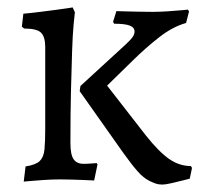

<svg xmlns="http://www.w3.org/2000/svg" viewBox="-20 -484 552 518"><path d="M195 -238 197 -252 319 -364Q333 -377 338 -384.5Q343 -392 343 -399Q343 -410 330 -415Q317 -420 288 -420L285 -425L294 -454Q294 -454 311 -453.5Q328 -453 351 -452.5Q374 -452 392 -452Q411 -452 433 -453.5Q455 -455 471 -456.5Q487 -458 487 -458L490 -453L482 -422Q446 -412 409.5 -383.5Q373 -355 337.5 -320Q302 -285 269 -253L374 -118Q409 -74 436.5 -55Q464 -36 495 -36L498 -31L492 -2Q492 -2 476.5 2Q461 6 443.5 10Q426 14 418 14Q408 14 399.5 11Q391 8 383 4Q367 -4 351.5 -21.5Q336 -39 313 -71ZM49 -35Q76 -39 87 -49.5Q98 -60 100 -81Q102 -102 102 -135V-358Q102 -384 91 -395.5Q80 -407 45 -407L39 -412L43 -447Q65 -449 88.5 -452Q112 -455 131.5 -457.5Q151 -460 163.5 -462Q176 -464 176 -464L182 -451Q181 -443 178.5 -416.5Q176 -390 174.5 -345.5Q173 -301 171.5 -239.5Q170 -178 170 -98Q170 -67 178.5 -54.5Q187 -42 206 -42Q215 -42 228 -43Q241 -44 241 -44L243 -40L234 3Q234 3 225 2.5Q216 2 202 1.5Q188 1 172.5 0.5Q157 0 143 0Q122 0 99 1.5Q76 3 60 4.5Q44 6 44 6Z"/></svg>

Font: Alegreya
Style: Regular
Weight: 400
Designer: Juan Pablo del Peral
Foundry: Huerta Tipografica
Version: Version 2.009